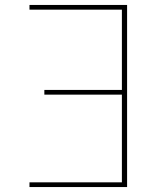

<svg xmlns="http://www.w3.org/2000/svg" viewBox="-20 -755 640 775"><path d="M99 0V-19H472V-373H159V-392H472V-716H99V-735H493V0Z"/></svg>

Font: Iosevka Curly Thin Extended
Style: Regular
Weight: 100
Width: 7
Monospace: yes
Designer: Belleve Invis
Foundry: Belleve Invis
Version: Version 11.1.0; ttfautohint (v1.8.3)